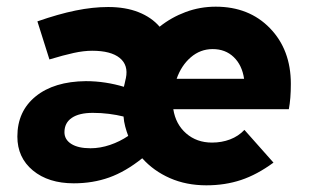

<svg xmlns="http://www.w3.org/2000/svg" viewBox="-20 -544 930 575"><path d="M201 5Q125 5 78.5 -33.5Q32 -72 32 -135Q32 -211 87 -255.5Q142 -300 237 -301Q267 -301 296 -296.5Q325 -292 351 -284Q352 -289 353.5 -294.5Q355 -300 356 -306L357 -310Q365 -349 338.5 -370.5Q312 -392 256 -392Q231 -392 201 -385.5Q171 -379 128 -366L92 -480Q155 -502 206.5 -512.5Q258 -523 304 -523Q356 -523 395 -507.5Q434 -492 458 -464Q493 -492 536 -508Q579 -524 626 -524Q726 -524 788.5 -459.5Q851 -395 851 -293Q851 -270 849.5 -251.5Q848 -233 845 -217H499Q506 -172 537.5 -144.5Q569 -117 615 -117Q644 -117 669 -126.5Q694 -136 712 -155L799 -57Q750 -21 702 -5Q654 11 598 11Q538 11 489 -10.5Q440 -32 406 -70Q356 -30 307 -12.5Q258 5 201 5ZM617 -397Q580 -397 551.5 -372.5Q523 -348 509 -308H711Q705 -349 680 -373Q655 -397 617 -397ZM173 -148Q173 -126 193.5 -113Q214 -100 251 -100Q280 -100 309.5 -110Q339 -120 364 -137Q359 -150 355 -165Q351 -180 350 -195Q330 -200 306.5 -203Q283 -206 258 -206Q217 -206 195 -191Q173 -176 173 -148Z"/></svg>

Font: Red Hat Text
Style: Bold Italic
Weight: 700
Italic angle: -12°
Designer: Pentagram / MCKL
Foundry: Pentagram / MCKL
Version: Version 1.003; Red Hat Text Bold Italic